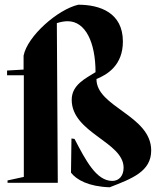

<svg xmlns="http://www.w3.org/2000/svg" viewBox="-20 -775 671 814"><path d="M267 -685C343 -685 385 -594 385 -469C344 -443 284 -416 284 -352C284 -211 504 -174 504 -64C504 -30 485 -8 456 -8C388 -8 343 -96 296 -186L283 -188L281 -43C304 -13 355 16 445 19C540 -18 621 -48 621 -137C621 -286 388 -321 389 -440C436 -459 501 -499 501 -599C501 -721 404 -755 312 -755C225 -735 96 -622 80 -539V-480L10 -476V-456H81V-25L12 -10V0H225L221 -677C237 -682 252 -685 267 -685Z"/></svg>

Font: Mazius Display
Style: Bold
Weight: 700
Designer: Alberto Casagrande & Collletttivo
Foundry: Collletttivo
Version: Version 2.000;Glyphs 3.2 (3221)